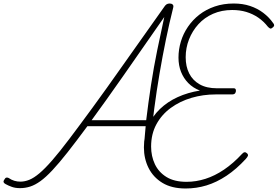

<svg xmlns="http://www.w3.org/2000/svg" viewBox="-32 -1055 1582 1094"><path d="M82 17Q56 17 36 10Q16 3 0 -6Q-8 -10 -11 -16Q-14 -22 -7 -32Q-2 -42 4.5 -43Q11 -44 17 -41Q33 -30 49.5 -25Q66 -20 84 -20Q109 -20 135 -30.5Q161 -41 192.5 -67.5Q224 -94 265 -141Q306 -188 362 -262Q418 -336 494.5 -440.5Q571 -545 670.5 -686.5Q770 -828 901 -1012Q909 -1025 916.5 -1030Q924 -1035 935 -1035Q946 -1035 952 -1029Q958 -1023 955 -1012Q933 -925 913.5 -830Q894 -735 877 -635.5Q860 -536 847 -436.5Q834 -337 825 -241Q824 -229 820 -224.5Q816 -220 805 -220Q794 -221 791 -226Q788 -231 790 -244Q792 -268 794 -290.5Q796 -313 798 -336H466Q401 -248 352.5 -186.5Q304 -125 266.5 -85Q229 -45 198.5 -23Q168 -1 140 8Q112 17 82 17ZM490 -370H801Q813 -470 828.5 -571Q844 -672 864 -769.5Q884 -867 904 -958Q770 -765 668.5 -620Q567 -475 490 -370ZM1026 19Q946 19 893.5 -13Q841 -45 814.5 -98Q788 -151 788 -215Q788 -283 812 -337.5Q836 -392 879 -433.5Q922 -475 980 -501.5Q1038 -528 1107 -539Q1068 -554 1041 -581.5Q1014 -609 999.5 -645.5Q985 -682 985 -727Q985 -773 998.5 -818Q1012 -863 1039 -902.5Q1066 -942 1104 -971.5Q1142 -1001 1191.5 -1018Q1241 -1035 1300 -1035Q1351 -1035 1393 -1021Q1435 -1007 1468.5 -981.5Q1502 -956 1524 -924Q1530 -918 1530 -911Q1530 -904 1520 -897Q1512 -890 1506.5 -893Q1501 -896 1495 -902Q1470 -934 1439 -955Q1408 -976 1371.5 -987Q1335 -998 1291 -998Q1231 -998 1182 -976.5Q1133 -955 1098.5 -917Q1064 -879 1045 -830.5Q1026 -782 1026 -729Q1026 -676 1046 -636.5Q1066 -597 1105.5 -574.5Q1145 -552 1204 -552H1301Q1308 -552 1310.5 -547Q1313 -542 1312 -534Q1310 -524 1304.5 -520.5Q1299 -517 1292 -517H1197Q1125 -517 1059 -497.5Q993 -478 941 -440Q889 -402 859 -346.5Q829 -291 829 -220Q829 -165 850.5 -119.5Q872 -74 916.5 -46.5Q961 -19 1031 -19Q1085 -19 1138.5 -36Q1192 -53 1244.5 -88.5Q1297 -124 1347 -178Q1355 -187 1362 -187.5Q1369 -188 1376 -181Q1383 -174 1380.5 -167Q1378 -160 1369 -150Q1315 -91 1258.5 -53.5Q1202 -16 1144.5 1.5Q1087 19 1026 19Z"/></svg>

Font: Playwrite CO Thin
Style: Regular
Weight: 250
Version: Version 1.002